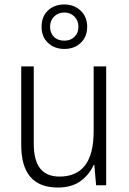

<svg xmlns="http://www.w3.org/2000/svg" viewBox="-20 -829 576 859"><path d="M455 -532V0H410L402 -91H399Q380 -48 340.5 -19Q301 10 239 10Q75 10 75 -180V-532H131V-187Q131 -111 160 -75Q189 -39 246 -39Q399 -39 399 -241V-532ZM268 -610Q224 -610 195 -637Q166 -664 166 -709Q166 -755 194.5 -782Q223 -809 268 -809Q311 -809 340.5 -781.5Q370 -754 370 -710Q370 -664 341 -637Q312 -610 268 -610ZM268 -647Q296 -647 313.5 -664.5Q331 -682 331 -709Q331 -737 313 -755Q295 -773 268 -773Q240 -773 222 -755Q204 -737 204 -709Q204 -682 221 -664.5Q238 -647 268 -647Z"/></svg>

Font: Noto Sans Khmer UI SemiCondensed Light
Style: Regular
Weight: 300
Width: 4
Designer: Danh Hong and the Monotype Design Team
Foundry: Monotype Imaging Inc.
Version: Version 2.002; ttfautohint (v1.8.4.7-5d5b)